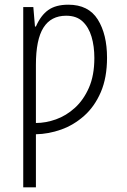

<svg xmlns="http://www.w3.org/2000/svg" viewBox="-20 -562 540 818"><path d="M79 236V-532H122L129 -449H133Q154 -497 186 -519.5Q218 -542 271 -542Q357 -542 396.5 -479Q436 -416 436 -316Q436 -231 409.5 -169.5Q383 -108 338.5 -68.5Q294 -29 240.5 -10Q187 9 133 10V236ZM133 -38Q175 -38 218.5 -53.5Q262 -69 299 -102.5Q336 -136 359 -188.5Q382 -241 382 -315Q382 -365 370 -405.5Q358 -446 332 -470.5Q306 -495 262 -495Q197 -495 165 -444Q133 -393 133 -286Z"/></svg>

Font: Noto Sans Mono ExtraCondensed Light
Style: Regular
Weight: 300
Width: 2
Designer: Monotype Design Team
Foundry: Monotype Imaging Inc.
Version: Version 2.014; ttfautohint (v1.8.4.7-5d5b)